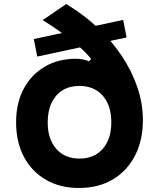

<svg xmlns="http://www.w3.org/2000/svg" viewBox="-20 -915 790 954"><path d="M372 19Q279 19 208.5 -21.5Q138 -62 99 -135.5Q60 -209 60 -307Q60 -403 97.5 -473.5Q135 -544 202 -583.5Q269 -623 357 -623Q375 -623 393 -619.5Q411 -616 422 -610L433 -622Q403 -661 338 -713Q273 -765 192 -815L309 -895Q397 -842 467.5 -775.5Q538 -709 587.5 -633.5Q637 -558 663.5 -478.5Q690 -399 690 -319Q690 -217 650.5 -141Q611 -65 540 -23Q469 19 372 19ZM217 -307Q217 -224 259.5 -175.5Q302 -127 375 -127Q448 -127 490.5 -175.5Q533 -224 533 -307Q533 -391 490.5 -439.5Q448 -488 375 -488Q326 -488 291 -466.5Q256 -445 236.5 -404.5Q217 -364 217 -307ZM148 -721 592 -816 609 -729 165 -634Z"/></svg>

Font: Martian Mono SemiExpanded SemiExpanded
Style: Bold
Weight: 700
Width: 6
Monospace: yes
Version: Version 1.000